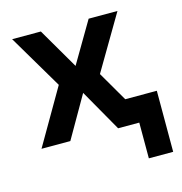

<svg xmlns="http://www.w3.org/2000/svg" viewBox="-100 -591 804 846"><g transform="rotate(-15 302.0 -168.5)"><path d="M30 -500H161L269.5 -314L379 -500H510.5L364 -251.5L443 -115.5H587V163H476V0H379.5L271 -190.5L161.5 0H30L176.5 -252.5Z"/></g></svg>

Font: Overused Grotesk SemiBold
Style: Regular
Weight: 610
Version: Version 0.004